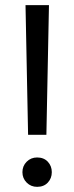

<svg xmlns="http://www.w3.org/2000/svg" viewBox="-20 -720 288 745"><path d="M89 -197 79 -700H170L160 -197ZM124 5Q100 5 83.5 -11.5Q67 -28 67 -52Q67 -76 83.5 -92.5Q100 -109 124 -109Q150 -109 165.5 -92.5Q181 -76 181 -52Q181 -28 165.5 -11.5Q150 5 124 5Z"/></svg>

Font: DM Sans 18pt
Style: Regular
Weight: 400
Designer: Colophon Foundry, Jonny Pinhorn
Foundry: Colophon Foundry
Version: Version 4.004;gftools[0.9.30]